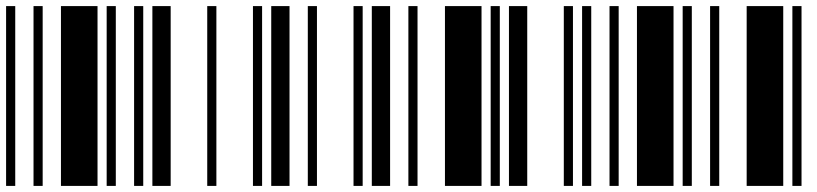

<svg xmlns="http://www.w3.org/2000/svg" viewBox="-20 -610 2680 630"><path d="M0 0V-590H30V0ZM90 0V-590H120V0ZM180 0V-590H300V0Z M330 0V-590H360V0ZM420 0V-590H450V0ZM480 0V-590H540V0Z M660 0V-590H690V0ZM810 0V-590H840V0ZM870 0V-590H930V0Z M990 0V-590H1020V0ZM1140 0V-590H1170V0ZM1200 0V-590H1260V0Z M1320 0V-590H1350V0ZM1440 0V-590H1560V0ZM1590 0V-590H1620V0Z M1650 0V-590H1710V0ZM1830 0V-590H1860V0ZM1890 0V-590H1920V0Z M1980 0V-590H2010V0ZM2070 0V-590H2190V0ZM2220 0V-590H2250V0Z M2310 0V-590H2340V0ZM2430 0V-590H2550V0ZM2580 0V-590H2610V0Z"/></svg>

Font: Libre Barcode 128
Style: Regular
Weight: 400
Version: Version 1.005; ttfautohint (v1.8.3)